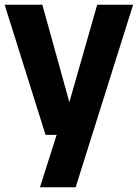

<svg xmlns="http://www.w3.org/2000/svg" viewBox="-20 -567 580 807"><path d="M388.5 -547H539.5L298 220H148L218 0H171.5L-0.5 -547H158L271.5 -137.5Z"/></svg>

Font: Encode Sans Semi Condensed
Style: Bold
Weight: 700
Width: 4
Designer: Multiple Designers
Foundry: Impallari Type
Version: Version 2.000